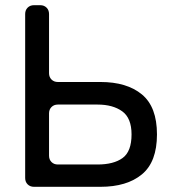

<svg xmlns="http://www.w3.org/2000/svg" viewBox="-20 -720 666 740"><path d="M77 -34V-666Q77 -681 86.5 -690.5Q96 -700 111 -700H135Q150 -700 159.5 -690.5Q169 -681 169 -666V-438Q169 -423 178.5 -413.5Q188 -404 203 -404H367Q469 -404 527 -356Q585 -308 585 -202Q585 -96 527 -48Q469 0 367 0H111Q96 0 86.5 -9.5Q77 -19 77 -34ZM203 -86H356Q418 -86 452.5 -111Q487 -136 487 -202Q487 -265 451 -291Q415 -317 356 -317H203Q188 -317 178.5 -307.5Q169 -298 169 -283V-120Q169 -105 178.5 -95.5Q188 -86 203 -86Z"/></svg>

Font: Higure Gothic Medium
Style: Regular
Weight: 500
Designer: Yoshimichi Ohira
Foundry: Positype
Version: Version 1.000